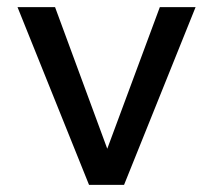

<svg xmlns="http://www.w3.org/2000/svg" viewBox="-20 -517 595 537"><path d="M327 0H229L29 -497H134L280 -101L427 -497H527Z"/></svg>

Font: Wix Madefor Text Medium
Style: Regular
Weight: 500
Designer: Dalton Maag Ltd
Foundry: Dalton Maag Ltd
Version: Version 3.100